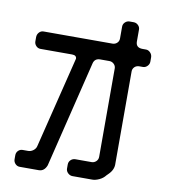

<svg xmlns="http://www.w3.org/2000/svg" viewBox="-93 -847 915 1031"><g transform="rotate(10 364.0 -331.5)"><path d="M281 -520 158 -22Q155 -8 142 2Q129 12 114 12H84Q70 12 60 22Q50 32 50 47V69Q50 83 60 93.5Q70 104 84 104H188Q218 104 231 70L373 -511Q380 -539 410 -539H460Q474 -539 484.5 -529Q495 -519 495 -505V-23Q495 -8 484.5 2Q474 12 460 12H372Q357 12 346.5 22Q336 32 336 47V69Q336 83 347 93.5Q358 104 372 104H480Q497 104 517.5 94.5Q538 85 551 68L562 57Q589 30 587 -3V-505Q587 -519 597 -529Q607 -539 624 -539H643Q656 -539 666.5 -549.5Q677 -560 677 -574V-597Q677 -612 666.5 -623Q656 -634 643 -634H624Q587 -634 587 -668V-733Q587 -747 576.5 -757Q566 -767 552 -767H530Q516 -767 505.5 -757Q495 -747 495 -733V-668Q495 -653 484.5 -643.5Q474 -634 460 -634H84Q70 -634 60 -623Q50 -612 50 -597V-574Q50 -560 60 -549.5Q70 -539 84 -539H256Q281 -539 281 -520Z"/></g></svg>

Font: WDXL Lubrifont SC
Style: Regular
Weight: 400
Designer: [WDXL Lubrifont] Copyright 2020-2022 (c) NightFurySL2001, Skr-ZERO; [ZCOOL QingKe HuangYou] Copyright 2018-2022 (c) The 
Version: Version 2.001;hotconv 1.1.1;makeotfexe 2.6.0